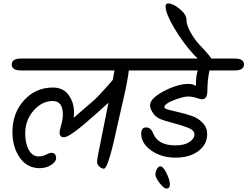

<svg xmlns="http://www.w3.org/2000/svg" viewBox="-20 -984 1433 1112"><path d="M102 -645H846Q900 -645 900 -610.5Q900 -576 846 -576H726Q720 -519 694.5 -409Q669 -299 660.5 -260.5Q652 -222 646.5 -197Q641 -172 633 -139.5Q625 -107 619 -86Q613 -65 606 -46Q592 -7 581 -7Q569 -7 555.5 -19.5Q542 -32 542 -45Q542 -58 549.5 -96.5Q557 -135 571 -203Q586 -276 608 -389Q557 -343 539 -327Q386 -189 351 -189H350Q325 -189 325 -217Q325 -227 334.5 -260Q344 -293 344 -320Q344 -399 286 -399Q223 -399 174.5 -343.5Q126 -288 126 -211Q126 -153 147 -115.5Q168 -78 203 -78Q227 -78 247 -88.5Q267 -99 277 -99Q305 -99 305 -68Q305 -47 276 -28.5Q247 -10 210 -10Q137 -10 94.5 -71Q52 -132 52 -219Q52 -329 119 -403Q186 -477 286 -477Q346 -477 377.5 -433.5Q409 -390 409 -331Q409 -322 407 -302Q518 -397 529.5 -408Q541 -419 557.5 -436.5Q574 -454 585.5 -467Q597 -480 612.5 -497.5Q628 -515 633 -521L643 -576H102Q48 -576 48 -610.5Q48 -645 102 -645Z M817 -645H1339Q1393 -645 1393 -610.5Q1393 -576 1339 -576H1193Q1181 -518 1181 -457Q1181 -409 1149 -409H1148Q1141 -409 1117.5 -417Q1094 -425 1068 -425Q1042 -425 987 -404Q932 -383 932 -363Q932 -355 957.5 -348Q983 -341 1019.5 -333Q1056 -325 1092.5 -312Q1129 -299 1154.5 -272Q1180 -245 1180 -207Q1180 -148 1129.5 -109.5Q1079 -71 997 -71Q915 -71 856.5 -112Q798 -153 798 -209Q798 -246 826 -246Q854 -246 867 -212Q894 -142 996 -142Q1048 -142 1077 -161.5Q1106 -181 1106 -205.5Q1106 -230 1068.5 -244.5Q1031 -259 975 -273.5Q919 -288 898 -299.5Q877 -311 863 -334Q849 -357 849 -374Q849 -414 929 -456Q1009 -498 1071 -498Q1095 -498 1115 -487V-503Q1115 -543 1125 -576H817Q763 -576 763 -610.5Q763 -645 817 -645ZM907 -21Q925 -21 944.5 19Q964 59 964 83.5Q964 108 944 108Q929 108 904.5 76Q880 44 880 27.5Q880 11 889 -5Q898 -21 907 -21Z M939 -948Q939 -964 954 -964Q982 -964 1021 -932Q1060 -900 1060 -869.5Q1060 -839 1083.5 -797Q1107 -755 1136 -724Q1212 -645 1212 -628Q1212 -607 1184.5 -607Q1157 -607 1097.5 -673Q1038 -739 988.5 -822.5Q939 -906 939 -948Z"/></svg>

Font: Kalam
Style: Regular
Weight: 400
Designer: Lipi Raval (Devanagari and Latin), Jonny Pinhorn (Latin)
Foundry: Indian Type Foundry
Version: Version 2.001;PS 1.0;hotconv 1.0.79;makeotf.lib2.5.61930; tt